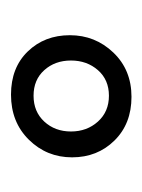

<svg xmlns="http://www.w3.org/2000/svg" viewBox="25 -670 259 349"><g transform="rotate(90 154.5 -495.5)"><path d="M44 -493Q44 -539 75.5 -572Q107 -605 156 -605Q205 -605 235.5 -574Q266 -543 266 -497Q266 -451 234 -418.5Q202 -386 152 -386Q103 -386 73.5 -416.5Q44 -447 44 -493ZM219 -495Q219 -524 201 -544Q183 -564 154 -564Q125 -564 107.5 -544Q90 -524 90 -495Q90 -466 107.5 -446.5Q125 -427 154 -427Q183 -427 201 -446.5Q219 -466 219 -495Z"/></g></svg>

Font: Grenze Light
Style: Regular
Weight: 300
Designer: Renata Polastri
Foundry: Omnibus-Type
Version: Version 1.002; ttfautohint (v1.8)